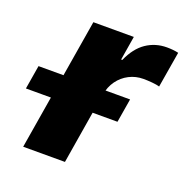

<svg xmlns="http://www.w3.org/2000/svg" viewBox="-161 -640 708 734"><g transform="rotate(20 193.0 -272.5)"><path d="M9.8 0 99.1 -539.1H263.7L247.6 -441.4H252.4Q275.9 -494.6 313 -519.8Q350.1 -544.9 396.5 -544.9Q409.2 -544.9 421.4 -543.7Q433.6 -542.5 443.8 -540L419.4 -394Q408.2 -397.5 388.9 -399.2Q369.6 -400.9 353.5 -400.9Q322.3 -400.9 295.7 -387.2Q269 -373.5 251.2 -348.9Q233.4 -324.2 227.5 -290.5L179.7 0ZM-56.6 -212.9 -40.5 -309.6H332L315.9 -212.9Z"/></g></svg>

Font: Inter 18pt ExtraBold
Style: Italic
Weight: 800
Italic angle: -9.3988°
Designer: Rasmus Andersson
Foundry: rsms
Version: Version 4.001;git-66647c0bb